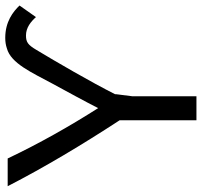

<svg xmlns="http://www.w3.org/2000/svg" viewBox="-38 -708 750 713"><g transform="rotate(-90 336.5 -351.0)"><path d="M292 -361C224 -468 160 -581 105 -697H2C73 -559 155 -422 247 -281V4H336V-234C339 -255 341 -276 344 -297H343C390 -390 464 -517 508 -590C527 -622 537 -629 562 -629C591 -629 613 -611 630 -592L673 -653C650 -677 613 -706 553 -706C538 -706 526 -704 514 -700C458 -685 424 -607 383 -531C352 -474 319 -414 292 -361Z"/></g></svg>

Font: Repo
Style: Regular
Weight: 400
Designer: Stefan Peev
Foundry: Context Ltd
Version: Version 0.000